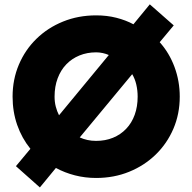

<svg xmlns="http://www.w3.org/2000/svg" viewBox="-20 -784 863 862"><path d="M159 57.5 51.5 -38 116.5 -116Q78 -163.5 57.2 -223Q36.5 -282.5 36.5 -350Q36.5 -427.5 64.8 -494Q93 -560.5 143.8 -610Q194.5 -659.5 263 -687.2Q331.5 -715 411.5 -715Q460.5 -715 502.5 -704.2Q544.5 -693.5 579 -675L652.5 -764.5L760 -670L697 -594.5Q740 -546.5 763.5 -483.2Q787 -420 787 -350Q787 -272.5 758.5 -206Q730 -139.5 679 -90Q628 -40.5 559.8 -12.8Q491.5 15 411.5 15Q362 15 316.2 3.2Q270.5 -8.5 231 -30ZM245 -266.5 468.5 -537Q456 -542.5 441.2 -545.8Q426.5 -549 411.5 -549Q371 -549 336.8 -535Q302.5 -521 277.5 -495Q252.5 -469 238.8 -432.2Q225 -395.5 225 -350Q225 -326 230.5 -305Q236 -284 245 -266.5ZM411.5 -151.5Q453 -151.5 487.2 -165.5Q521.5 -179.5 546.5 -205.8Q571.5 -232 584.8 -268.8Q598 -305.5 598 -350Q598 -378 592 -404Q586 -430 573.5 -451L338 -167Q354.5 -159.5 372.8 -155.5Q391 -151.5 411.5 -151.5Z"/></svg>

Font: Geologica Roman ExtraBold
Style: Regular
Weight: 800
Designer: Sindre Bremnes, Frode Helland
Foundry: Monokrom Skriftforlag AS
Version: Version 1.010;gftools[0.9.28]